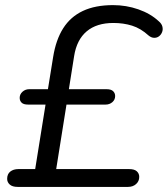

<svg xmlns="http://www.w3.org/2000/svg" viewBox="-20 -734 659 754"><path d="M49.5 0Q28.6 0 18.3 -9.3Q8.1 -18.5 8.1 -31.6Q8.1 -50.6 20.5 -60.3Q32.9 -70 52.3 -70H142.1L114.8 -49L161.6 -340.5L177.1 -323.3H90.5Q72.4 -323.3 64.9 -330.8Q57.3 -338.4 57.3 -349.6Q57.3 -363.7 68.3 -373.7Q79.3 -383.7 94.9 -383.7H178.2L164.1 -358.1L188.7 -510.3Q199.6 -578 228.2 -623Q256.8 -668.1 305.4 -691Q353.9 -713.9 424.1 -713.9Q475.7 -713.9 523.4 -697.3Q571.1 -680.7 603.5 -650.5Q615.2 -640.6 617.8 -629.1Q620.5 -617.7 616.5 -607.7Q612.6 -597.7 604.3 -591.4Q595.9 -585.1 584.9 -585.5Q574 -585.8 563.3 -594.7Q532.8 -622.5 498.8 -633.2Q464.8 -643.8 425.3 -643.8Q359.3 -643.8 320.3 -610.8Q281.2 -577.8 271.1 -513.7L247.4 -364.2L238 -383.7H398.4Q416.5 -383.7 424.3 -375.9Q432.2 -368.1 432.2 -356.9Q432.2 -342.3 421.2 -332.8Q410.2 -323.3 394.5 -323.3H241.1L200.7 -70H487Q507.9 -70 517.3 -61.3Q526.8 -52.5 526.8 -39.4Q526.8 -22.3 514.4 -11.2Q502 0 482.6 0Z"/></svg>

Font: Nunito ExtraLight
Style: Italic
Weight: 200
Italic angle: -9°
Designer: Vernon Adams
Foundry: Vernon Adams
Version: Version 3.602